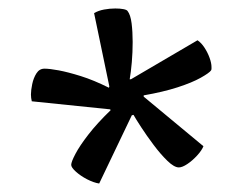

<svg xmlns="http://www.w3.org/2000/svg" viewBox="-20 -736 571 453"><path d="M214 -303Q201 -305 185.5 -313Q170 -321 159 -331Q148 -341 148 -347Q148 -354 158 -373Q168 -392 188.5 -418.5Q209 -445 241 -476L240 -478L55 -497Q54 -501 53.5 -505Q53 -509 53 -513Q53 -523 56 -537.5Q59 -552 66 -563Q73 -574 85 -574Q97 -574 118.5 -570Q140 -566 170.5 -556.5Q201 -547 237 -529L238 -532L202 -705Q212 -711 225.5 -713.5Q239 -716 252 -716Q263 -716 271 -714.5Q279 -713 281 -710Q288 -701 290.5 -681Q293 -661 293 -637Q293 -613 291 -589.5Q289 -566 286 -549H289L446 -641Q455 -635 462.5 -623.5Q470 -612 474.5 -599.5Q479 -587 479 -578Q479 -575 479 -573.5Q479 -572 478 -570Q474 -564 453.5 -552.5Q433 -541 399 -530Q365 -519 319 -511V-508L460 -391Q456 -381 445 -369Q434 -357 422 -349Q410 -341 402 -341Q391 -341 375 -356.5Q359 -372 342.5 -394Q326 -416 313 -436Q300 -456 295 -465L291 -464Z"/></svg>

Font: Texturina Medium 12pt Medium
Style: Regular
Weight: 500
Version: Version 1.002